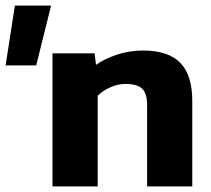

<svg xmlns="http://www.w3.org/2000/svg" viewBox="-40 -664 751 684"><path d="M13 -644H142L89 -431H-20ZM147 -474H297L302 -433Q333 -455 377.5 -469.5Q422 -484 469 -484Q560 -484 602.5 -440Q645 -396 645 -304V0H484V-291Q484 -331 466.5 -348Q449 -365 406 -365Q380 -365 353 -353Q326 -341 308 -323V0H147Z"/></svg>

Font: Kanit SemiBold
Style: Regular
Weight: 600
Designer: Katatrad Team
Foundry: CadsonDemak
Version: Version 1.030